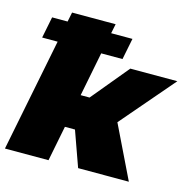

<svg xmlns="http://www.w3.org/2000/svg" viewBox="-110 -850 960 958"><g transform="rotate(15 370.0 -371.0)"><path d="M506 -272 638 0H376L311 -182H259L223 0H-2L114 -583H34L56 -693H136L146 -742H371L361 -693H471L449 -583H339L294 -355H340L499 -547H742Z"/></g></svg>

Font: Montserrat Alternates Black
Style: Italic
Weight: 900
Italic angle: -11.3°
Designer: Julieta Ulanovsky
Foundry: Julieta Ulanovsky
Version: Version 7.200